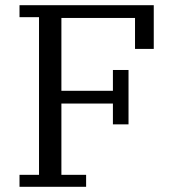

<svg xmlns="http://www.w3.org/2000/svg" viewBox="-20 -718 666 738"><path d="M55 -46H130V-652H55V-698H571V-530H499V-649H216V-369H414V-449H474V-240H414V-320H216V-46H311V0H55Z"/></svg>

Font: IBM Plex Serif
Style: Regular
Weight: 400
Designer: Mike Abbink, Paul van der Laan, Pieter van Rosmalen
Foundry: Bold Monday
Version: Version 2.6